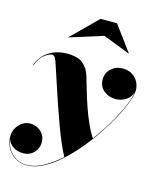

<svg xmlns="http://www.w3.org/2000/svg" viewBox="-145 -827 970 1183"><g transform="rotate(15 340.0 -235.0)"><path d="M397 -634.5 186.5 -568 185 -569.5 347 -729.5H452L570 -569.5L568.5 -568ZM140.5 260Q97 260 64.8 239.5Q32.5 219 14.5 185.2Q-3.5 151.5 -3.5 111.5Q-3.5 85 9.8 60.8Q23 36.5 46 21Q69 5.5 98 5.5Q120.5 5.5 142.8 16.8Q165 28 179.5 49Q194 70 194 99Q194 139 167 166.5Q140 194 98.5 194Q63 194 35.8 176Q8.5 158 0.5 131Q7 183 44.5 220.2Q82 257.5 140.5 257.5Q190.5 257.5 244.5 228Q298.5 198.5 351.5 150.5Q333.5 118.5 313 70.5Q292.5 22.5 271.8 -33.8Q251 -90 231.5 -147.5Q212 -205 195 -256.8Q178 -308.5 165.2 -347.2Q152.5 -386 146 -404Q143 -412 136.5 -425.5Q130 -439 114.5 -439Q99 -439 69.2 -417.2Q39.5 -395.5 21 -345L18.5 -346.5Q35 -391.5 64.5 -418.5Q94 -445.5 130 -457.5Q166 -469.5 202 -469.5Q274.5 -469.5 307.2 -441.2Q340 -413 354 -365.5Q364 -331.5 377.5 -285.2Q391 -239 408.2 -188.2Q425.5 -137.5 446.5 -90Q467.5 -42.5 491.5 -6Q540 -71 578.2 -136.8Q616.5 -202.5 640.2 -258.2Q664 -314 667.5 -349.5Q660 -316.5 629.8 -296.2Q599.5 -276 564 -276Q519 -276 487.5 -302Q456 -328 456 -373Q456 -414.5 485.8 -442Q515.5 -469.5 558 -469.5Q596 -469.5 621.2 -453Q646.5 -436.5 658.8 -411.5Q671 -386.5 671 -361Q671 -333 654 -286Q637 -239 606.2 -181.2Q575.5 -123.5 534.8 -62.2Q494 -1 446 56.5Q398 114 346.2 160Q294.5 206 242.2 233Q190 260 140.5 260Z"/></g></svg>

Font: Bodoni* 72pt Fatface
Style: Italic
Weight: 900
Italic angle: -13°
Version: Version 2.3